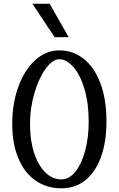

<svg xmlns="http://www.w3.org/2000/svg" viewBox="-20 -1023 641 1037"><path d="M459 -367Q459 -279 439.5 -207.5Q420 -136 386.5 -95Q353 -54 312 -54Q263 -54 224.5 -92Q186 -130 164 -198Q142 -266 142 -354Q142 -439 166 -520.5Q190 -602 227 -652.5Q264 -703 301 -703Q339 -703 376 -661.5Q413 -620 436 -543Q459 -466 459 -367ZM46 -354Q46 -248 78.5 -169.5Q111 -91 171 -48.5Q231 -6 312 -6Q387 -6 441.5 -50Q496 -94 525.5 -175.5Q555 -257 555 -367Q555 -487 522 -574Q489 -661 431 -706Q373 -751 301 -751Q228 -751 169.5 -697.5Q111 -644 78.5 -553Q46 -462 46 -354ZM351 -822 248 -1003H155L275 -822Z"/></svg>

Font: LXGW Marker Gothic
Style: Regular
Weight: 400
Version: Version 1.001